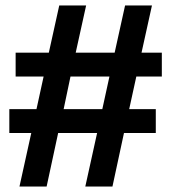

<svg xmlns="http://www.w3.org/2000/svg" viewBox="-20 -680 624 700"><path d="M51 0 94 -195H14V-282H113L139 -401H37V-488H158L196 -660H294L256 -488H398L436 -660H534L496 -488H570V-401H477L451 -282H548V-195H432L390 0H291L334 -195H192L150 0ZM212 -282H353L379 -401H237Z"/></svg>

Font: Bricolage Grotesque 48pt Medium
Style: Regular
Weight: 500
Designer: Mathieu Triay
Foundry: Atelier Triay
Version: Version 1.000; ttfautohint (v1.8.4.7-5d5b);gftools[0.9.32]